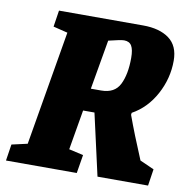

<svg xmlns="http://www.w3.org/2000/svg" viewBox="-91 -680 720 748"><g transform="rotate(10 269.0 -305.5)"><path d="M497 -91 553 -66 543 0H343L288 -244H243L216 -86L273 -73L261 0H-19L-9 -65L53 -79L130 -532L73 -546L83 -611H416Q481 -611 519 -583Q557 -555 557 -496Q557 -426 523 -363Q489 -300 431 -268L430 -260Q456 -188 497 -91ZM258 -333H299Q352 -333 372 -373Q392 -413 392 -478Q392 -511 383 -526Q374 -541 353 -541Q340 -541 292 -529Z"/></g></svg>

Font: Grenze ExtraBold
Style: Italic
Weight: 800
Italic angle: -10°
Designer: Renata Polastri
Foundry: Omnibus-Type
Version: Version 1.002; ttfautohint (v1.8)